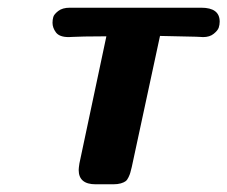

<svg xmlns="http://www.w3.org/2000/svg" viewBox="-20 -478 590 498"><path d="M116.2 -418.9Q116.2 -426.8 118.2 -433.8Q120.1 -440.9 131.1 -449.5Q142.1 -458 161.1 -458H502Q549.8 -458 549.8 -421.9Q549.8 -414.1 547.4 -406.5Q544.9 -398.9 534.4 -390.4Q523.9 -381.8 506.8 -381.8Q503.9 -381.8 497.6 -382.3Q491.2 -382.8 486.8 -382.8H485.8L395 -384.8L321.8 -44.9Q318.8 -33.7 317.9 -29.8Q316.9 -25.9 313.5 -18.6Q310.1 -11.2 305.9 -8.1Q301.8 -4.9 293.5 -2.4Q285.2 0 273.9 0H228Q184.1 0 184.1 -37.1Q184.1 -42 186 -54.2L255.9 -383.8Q221.7 -383.8 199.2 -383.3Q176.8 -382.8 168.9 -382.3Q161.1 -381.8 158.2 -381.8Q134.3 -381.8 125.2 -393.8Q116.2 -405.8 116.2 -418.9Z"/></svg>

Font: CMU Sans Serif
Style: BoldOblique
Weight: 700
Italic angle: -12°
Version: Version 0.7.0